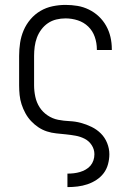

<svg xmlns="http://www.w3.org/2000/svg" viewBox="-20 -548 540 783"><path d="M255 215V160H256Q269 160 281.5 158.5Q294 157 306 153.5Q318 150 329.5 143.5Q341 137 349 127.5Q357 118 361 106Q365 94 365 81Q365 61 354 44Q343 27 325.5 18Q308 9 288.5 5.5Q269 2 249.5 0Q230 -2 210 -4Q190 -6 171.5 -12Q153 -18 136.5 -29Q120 -40 106.5 -54.5Q93 -69 83.5 -86.5Q74 -104 68 -122.5Q62 -141 60 -160.5Q58 -180 58 -200V-320Q58 -347 62 -373.5Q66 -400 76.5 -424.5Q87 -449 104.5 -469.5Q122 -490 145 -503.5Q168 -517 194.5 -522.5Q221 -528 247 -528Q272 -528 296 -524Q320 -520 342.5 -509Q365 -498 383 -481Q401 -464 413 -442.5Q425 -421 430.5 -397Q436 -373 436 -348V-344H375V-347Q375 -373 366.5 -397.5Q358 -422 340 -439.5Q322 -457 297.5 -465Q273 -473 247 -473Q228 -473 209.5 -468.5Q191 -464 175.5 -453.5Q160 -443 148.5 -427.5Q137 -412 130.5 -394.5Q124 -377 121.5 -358Q119 -339 119 -320V-200Q119 -177 124 -153.5Q129 -130 141.5 -110.5Q154 -91 174 -77.5Q194 -64 217 -59.5Q240 -55 263.5 -54Q287 -53 309.5 -47Q332 -41 353.5 -30.5Q375 -20 391.5 -3.5Q408 13 417 35.5Q426 58 426 81Q426 101 420.5 121.5Q415 142 403 158Q391 174 373.5 185.5Q356 197 336.5 203.5Q317 210 296.5 212.5Q276 215 256 215Z"/></svg>

Font: Iosevka Fixed Light
Style: Regular
Weight: 300
Monospace: yes
Designer: Belleve Invis
Foundry: Belleve Invis
Version: Version 32.3.0